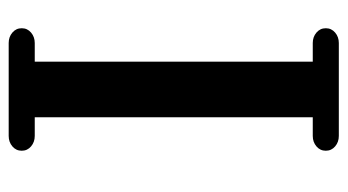

<svg xmlns="http://www.w3.org/2000/svg" viewBox="-199 -601 800 442"><g transform="rotate(90 201.0 -380.0)"><path d="M250 -64Q250 -61 250 -60H293Q307 -60 317 -51.5Q327 -43 327 -30Q327 -17 317 -8.5Q307 0 293 0H79Q65 0 55 -8.5Q45 -17 45 -30Q45 -43 55 -51.5Q65 -60 79 -60H122V-64V-696Q122 -699 122 -700H79Q65 -700 55 -708.5Q45 -717 45 -730Q45 -743 55 -751.5Q65 -760 79 -760H293Q307 -760 317 -751.5Q327 -743 327 -730Q327 -717 317 -708.5Q307 -700 293 -700H250V-696Z"/></g></svg>

Font: Yusei Magic
Style: Regular
Weight: 400
Designer: Tanukizamurai
Foundry: Yusei Magic Project
Version: Version 1.200